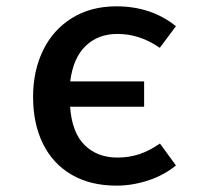

<svg xmlns="http://www.w3.org/2000/svg" viewBox="-20 -576 655 610"><path d="M539 -492.8 487.7 -424.1Q453.8 -447.2 421 -457.7Q388.2 -468.2 352.8 -468.2Q291.8 -468.2 252.1 -430Q212.3 -391.8 203.1 -317.4H437.9V-236.9H202.6Q208.7 -154.4 249 -114.9Q289.2 -75.4 353.3 -75.4Q390.3 -75.4 422.6 -86.2Q454.9 -96.9 488.2 -120L539 -50.3Q501.5 -19.5 451 -2.8Q400.5 13.8 350.3 13.8Q267.2 13.8 207.4 -21Q147.7 -55.9 116.4 -119.5Q85.1 -183.1 85.1 -268.2Q85.1 -350.8 116.9 -416.2Q148.7 -481.5 208.7 -518.7Q268.7 -555.9 349.7 -555.9Q460.5 -555.9 539 -492.8Z"/></svg>

Font: Fira Code Fixed Medium
Style: Regular
Weight: 500
Monospace: yes
Designer: Carrois Corporate, Edenspiekermann AG, Nikita Prokopov
Foundry: Carrois Corporate, Edenspiekermann AG, Nikita Prokopov
Version: Version 5.002